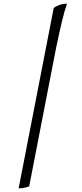

<svg xmlns="http://www.w3.org/2000/svg" viewBox="-20 -820 442 1040"><path d="M81 200 271 -777Q281 -785 300.5 -792.5Q320 -800 343 -800Q330 -764 316 -706Q302 -648 283 -556L138 190Q130 193 115 196.5Q100 200 81 200Z"/></svg>

Font: Texturina 12pt ExtraLight
Style: Italic
Weight: 250
Italic angle: -11°
Designer: Guillermo Torres Carreño
Foundry: Omnibus-Type
Version: Version 1.002